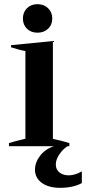

<svg xmlns="http://www.w3.org/2000/svg" viewBox="-20 -702 413 922"><path d="M90 -613Q90 -643 109.5 -662.5Q129 -682 160 -682Q191 -682 211 -662.5Q231 -643 231 -613Q231 -583 211 -564Q191 -545 160 -545Q129 -545 109.5 -564Q90 -583 90 -613ZM373 121V177Q354 188 327 194Q300 200 270 200Q213 200 180.5 176Q148 152 148 113Q148 78 172.5 46Q197 14 239 0H23V-15Q41 -21 102 -36V-457Q72 -462 33 -475V-485L234 -505V-35Q278 -26 313 -15V0H304Q281 15 264.5 40Q248 65 248 88Q248 112 265.5 126Q283 140 310 140Q339 140 373 121Z"/></svg>

Font: Trirong SemiBold
Style: Regular
Weight: 600
Designer: Katatrad Team
Foundry: CadsonDemak
Version: Version 1.001